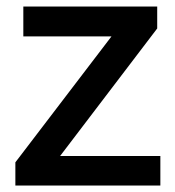

<svg xmlns="http://www.w3.org/2000/svg" viewBox="-20 -571 540 591"><path d="M27.3 0V-71.3L323.2 -459H51.8V-550.8H463.9V-483.4L165 -90.8H473.6V0Z"/></svg>

Font: Gothic A1 SemiBold
Style: Regular
Weight: 600
Version: Version 2.50